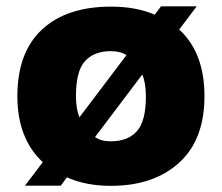

<svg xmlns="http://www.w3.org/2000/svg" viewBox="-20 -578 702 608"><path d="M547.5 -484.5Q627.5 -411 627.5 -273.5Q627.5 -135.5 547 -62.5Q466.5 10.5 331 10.5Q251.5 10.5 192 -16.5L172.5 10H59L115.5 -64.5Q76.5 -100 55.8 -152.5Q35 -205 35 -273.5Q35 -412 113 -484.5Q191 -557 331 -557Q411.5 -557 470 -531.5L490 -558H603ZM331 -416Q278 -416 249.2 -384.5Q220.5 -353 220.5 -274Q220.5 -233.5 231.5 -206.5L380.5 -403.5Q361.5 -416 331 -416ZM331 -130.5Q384.5 -130.5 413.2 -162.2Q442 -194 442 -273Q442 -315 430.5 -342L281 -144Q300 -130.5 331 -130.5Z"/></svg>

Font: Encode Sans Semi Expanded ExtraBold
Style: Regular
Weight: 800
Width: 6
Designer: Multiple Designers
Foundry: Impallari Type
Version: Version 3.000; ttfautohint (v1.8.3) -l 8 -r 50 -G 200 -x 14 